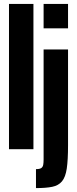

<svg xmlns="http://www.w3.org/2000/svg" viewBox="-20 -763 394 982"><path d="M26 0V-743H151V0ZM203 -618V-743H328V-618ZM164 199V102Q183 102 191 96.5Q199 91 201 80Q203 69 203 53V-510H328V-20Q328 55 321.5 99Q315 143 297 164.5Q279 186 247 192.5Q215 199 164 199Z"/></svg>

Font: Saira UltraCondensed Black
Style: Regular
Weight: 900
Width: 1
Designer: Hector Gatti with collaboration of the Omnibus-Type team
Foundry: Omnibus-Type
Version: Version 1.101